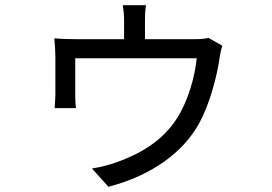

<svg xmlns="http://www.w3.org/2000/svg" viewBox="-20 -641 1040 735"><path d="M831 -466 778 -496C768 -493 751 -491 722 -491H535V-562C535 -578 535 -597 539 -621H450C454 -597 455 -578 455 -562V-491H272C244 -491 211 -492 188 -494C190 -476 192 -442 192 -424C192 -397 192 -303 192 -279C192 -263 190 -241 189 -227H271C269 -239 268 -261 268 -275C268 -299 268 -385 268 -418H733C726 -346 700 -255 658 -189C601 -99 515 -52 427 -20C405 -12 362 0 332 4L395 74C565 30 682 -61 740 -165C784 -242 811 -354 820 -415C822 -431 827 -454 831 -466Z"/></svg>

Font: Noto Sans CJK SC
Style: Regular
Weight: 400
Designer: Ryoko NISHIZUKA 西塚涼子 (kana, bopomofo & ideographs); Paul D. Hunt (Latin, Greek & Cyrillic); Sandoll Communications 산돌커뮤니
Foundry: Adobe
Version: Version 2.004;hotconv 1.0.118;makeotfexe 2.5.65603